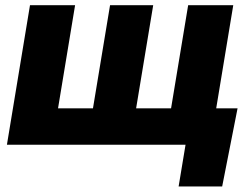

<svg xmlns="http://www.w3.org/2000/svg" viewBox="-20 -542 932 719"><path d="M92.3 -522.5H261.2L197.3 -136.2H328.1L392.1 -522.5H553.7L489.7 -136.2H620.6L684.6 -522.5H853.5L767.1 0H5.9ZM648.9 156.2 674.8 0H630.4L652.8 -136.2H869.6L812 156.2Z"/></svg>

Font: Inter 28pt ExtraBold
Style: Italic
Weight: 800
Italic angle: -9.3988°
Designer: Rasmus Andersson
Foundry: rsms
Version: Version 4.001;git-66647c0bb